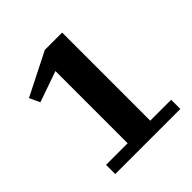

<svg xmlns="http://www.w3.org/2000/svg" viewBox="-187 -836 974 974"><g transform="rotate(-45 300.0 -349.0)"><path d="M89 -66H244V-584L78 -526L52 -582L282 -698H406V-66H556V0H89Z"/></g></svg>

Font: IBM Plex Serif
Style: Bold
Weight: 700
Designer: Mike Abbink, Paul van der Laan, Pieter van Rosmalen
Foundry: Bold Monday
Version: Version 2.008